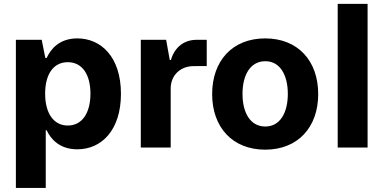

<svg xmlns="http://www.w3.org/2000/svg" viewBox="-20 -747 1941 972"><path d="M60.4 204.5H211.6V-87.4H216.3C237.2 -41.9 283 8.9 371.1 8.9C495.4 8.9 592.3 -89.5 592.3 -272C592.3 -459.5 491.1 -552.6 371.4 -552.6C280.2 -552.6 236.5 -498.2 216.3 -453.8H209.5L191.1 -545.5H60.4ZM208.5 -272.7C208.5 -370 249.6 -432.2 323.2 -432.2C398.1 -432.2 437.9 -367.2 437.9 -272.7C437.9 -177.6 397.4 -111.5 323.2 -111.5C250.4 -111.5 208.5 -175.4 208.5 -272.7Z M692.8 0H844.1V-299C844.1 -365.8 893.1 -411.9 959.9 -412.3L1026.6 -412.6V-545.5H976.2C913.7 -545.5 865.1 -510.7 845.2 -443.2H839.5L821 -545.5H692.8Z M1322.4 10.7C1487.9 10.7 1590.9 -102.6 1590.9 -270.6C1590.9 -439.6 1487.9 -552.6 1322.4 -552.6C1157 -552.6 1054 -439.6 1054 -270.6C1054 -102.6 1157 10.7 1322.4 10.7ZM1207.7 -271.7C1207.7 -366.8 1246.8 -437.1 1323.2 -437.1C1398.1 -437.1 1437.1 -366.8 1437.1 -271.7C1437.1 -176.5 1398.1 -106.5 1323.2 -106.5C1246.8 -106.5 1207.7 -176.5 1207.7 -271.7Z M1840.9 -727.3H1689.6V0H1840.9Z"/></svg>

Font: GiG Sans
Style: Bold
Weight: 700
Designer: Andreas Faust
Version: Version 1.100;FEAKit 1.0